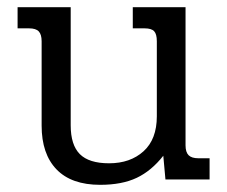

<svg xmlns="http://www.w3.org/2000/svg" viewBox="-20 -500 633 535"><path d="M96 -150V-385Q96 -404 88 -412.5Q80 -421 61 -421H29V-480H177V-151Q177 -96 202.5 -70.5Q228 -45 284 -45Q343 -45 380 -78.5Q417 -112 417 -176V-385Q417 -405 409.5 -413Q402 -421 383 -421H350V-480H497V-95Q497 -76 505.5 -67.5Q514 -59 533 -59H564V0H441L435 -66Q402 -24 361 -4.5Q320 15 259 15Q179 15 137.5 -28Q96 -71 96 -150Z"/></svg>

Font: Pridi Light
Style: Regular
Weight: 300
Designer: Katatrad Team
Foundry: CadsonDemak
Version: Version 1.003